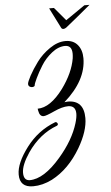

<svg xmlns="http://www.w3.org/2000/svg" viewBox="-126 -585 517 891"><g transform="rotate(-5 132.0 -139.0)"><path d="M185.6 -452 137.6 -547.2H160L212 -485.6L301.6 -547.2H325.6Q248 -482.4 209.6 -452Q202.4 -446.4 195.6 -446.4Q188.8 -446.4 185.6 -452ZM-8 268.8Q-70.4 268.8 -70.4 208.8Q-70.4 156 -16.4 84.4Q37.6 12.8 119.2 -18.4Q123.2 -20 127.2 -16.4Q131.2 -12.8 131.2 -8.4Q131.2 -4 126.4 -1.6Q44 28.8 -12 110.4Q-49.6 166.4 -49.6 202.4Q-49.6 238.4 -21.6 239.2Q44.8 239.2 123.2 148Q189.6 71.2 212.8 -5.6Q220.8 -32 220.8 -49.6Q220.8 -87.2 185.6 -87.2Q158.4 -87.2 119.2 -69.2Q80 -51.2 68.8 -51.2Q50.4 -51.2 45.6 -78.4L44 -88Q103.2 -88 164 -169.6Q215.2 -240 226.4 -306.4Q228 -318.4 228 -328Q228 -366.4 196.8 -367.2Q164.8 -367.2 134 -342.8Q103.2 -318.4 83.6 -286.8Q64 -255.2 52 -229.6Q40 -204 40 -198.4Q40 -192.8 32.4 -190.8Q24.8 -188.8 17.2 -192.8Q9.6 -196.8 9.6 -206Q9.6 -215.2 24.8 -243.6Q40 -272 64.4 -305.2Q88.8 -338.4 126 -364Q163.2 -389.6 199.6 -389.6Q236 -389.6 256 -365.6Q276 -341.6 276 -303.2Q276 -200 170.4 -107.2Q180 -108.8 185.6 -108.8Q260.8 -108.8 260.8 -25.6Q260.8 34.4 216 111.2Q160.8 204.8 80.8 246.4Q36 268.8 -8 268.8Z"/></g></svg>

Font: Euphoria Script
Style: Regular
Weight: 400
Designer: Sabrina Mariela Lopez
Foundry: Sabrina Mariela Lopez
Version: Version 1.002